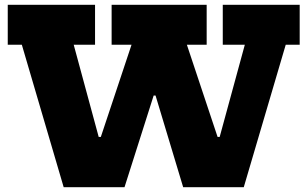

<svg xmlns="http://www.w3.org/2000/svg" viewBox="-20 -785 1290 805"><path d="M914 -765H1236.5V-597.5H1178L1002 0H748L568 -597.5L683 -384.5H589L692 -597.5L502 0H247L71.5 -597.5H12.5V-765H378.5V-597.5H289L451 0L322.5 -211H459.5L332.5 0L531.5 -597.5H448V-765H846.5V-597.5H763.5L962.5 0L827 -211H970.5L843.5 0L1006.5 -597.5H914Z"/></svg>

Font: Hepta Slab ExtraLight ExtraBold
Style: Regular
Weight: 800
Version: Version 1.102